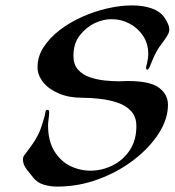

<svg xmlns="http://www.w3.org/2000/svg" viewBox="-20 -674 647 711"><path d="M192 17Q166 17 142.5 10Q119 3 105 -14Q96 -25 80.5 -44.5Q65 -64 65 -83Q65 -93 70 -99Q83 -117 95.5 -133.5Q108 -150 120 -173Q132 -196 142 -233Q146 -245 148 -258Q150 -271 160 -266Q162 -264 162 -258Q162 -248 160 -233.5Q158 -219 158 -210Q158 -153 180.5 -115.5Q203 -78 239 -60Q275 -42 315 -42Q357 -42 396 -61Q435 -80 460 -117Q485 -154 485 -207Q485 -241 466 -262Q447 -283 416 -293.5Q385 -304 350.5 -308Q316 -312 284 -312Q235 -312 197.5 -328Q160 -344 139.5 -370Q119 -396 119 -425Q119 -465 141.5 -499.5Q164 -534 201 -562.5Q238 -591 284 -611.5Q330 -632 378 -643Q426 -654 469 -654Q510 -654 541.5 -643Q573 -632 589 -609Q607 -582 607 -566Q607 -556 602 -546.5Q597 -537 589 -526Q577 -510 569 -498.5Q561 -487 553.5 -471.5Q546 -456 535 -428Q530 -416 525 -416Q521 -416 521 -424Q521 -430 524 -437Q526 -447 527.5 -456Q529 -465 529 -474Q529 -512 510 -541Q491 -570 460 -586.5Q429 -603 393 -603Q362 -603 330 -588Q298 -572 275 -542.5Q252 -513 252 -467Q252 -435 269 -416Q286 -397 312.5 -388Q339 -379 367.5 -376Q396 -373 419 -373Q430 -373 439 -373.5Q448 -374 453 -374Q536 -374 569 -349Q602 -324 602 -286Q602 -233 567.5 -179.5Q533 -126 475 -81.5Q417 -37 343.5 -10Q270 17 192 17Z"/></svg>

Font: Tapestry
Style: Regular
Weight: 400
Designer: Robert E. Leuschke
Foundry: Robert E. Leuschke
Version: Version 1.010; ttfautohint (v1.8.4.7-5d5b)